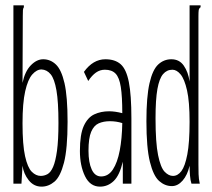

<svg xmlns="http://www.w3.org/2000/svg" viewBox="-20 -685 790 716"><path d="M135 11Q106 11 87 -13Q68 -37 64 -67L60 0H30V-665H69V-658Q66 -654 65.5 -647Q65 -640 65 -624L64 -376Q73 -419 95 -441.5Q117 -464 141 -464Q168 -464 188.5 -444.5Q209 -425 220.5 -375Q232 -325 232 -231Q232 -130 218.5 -78Q205 -26 183 -7.5Q161 11 135 11ZM132 -29Q145 -29 157 -35.5Q169 -42 178 -62.5Q187 -83 192.5 -122.5Q198 -162 198 -227Q198 -305 190.5 -348Q183 -391 169 -408Q155 -425 135 -426Q117 -426 100.5 -407.5Q84 -389 74 -345Q64 -301 64 -225Q64 -145 73.5 -102.5Q83 -60 98.5 -44.5Q114 -29 132 -29Z M353 11Q316 11 297 -28Q278 -67 278 -122Q278 -184 292.5 -215.5Q307 -247 331.5 -258.5Q356 -270 387 -270Q409 -270 436 -263Q436 -325 430.5 -360.5Q425 -396 411 -410.5Q397 -425 371 -425Q353 -425 338 -414.5Q323 -404 309 -383L293 -417Q327 -464 373 -464Q409 -464 430 -445.5Q451 -427 460.5 -379Q470 -331 470 -243V0H438V-82Q426 -31 404 -10Q382 11 353 11ZM310 -123Q310 -79 322 -53Q334 -27 357 -27Q384 -27 401 -53Q418 -79 426.5 -123.5Q435 -168 436 -226Q414 -233 390 -233Q366 -233 348 -225Q330 -217 320 -193.5Q310 -170 310 -123Z M621 9Q595 9 573.5 -10Q552 -29 539 -81.5Q526 -134 526 -233Q526 -324 537.5 -374.5Q549 -425 570 -444.5Q591 -464 619 -464Q649 -464 665.5 -440Q682 -416 687 -381V-665H728V-658Q722 -654 721 -647Q720 -640 720 -624V-71Q720 -53 720.5 -35.5Q721 -18 725 0H694Q690 -12 688.5 -30.5Q687 -49 687 -67Q679 -32 661 -11.5Q643 9 621 9ZM625 -29Q643 -29 656.5 -47Q670 -65 678.5 -109Q687 -153 687 -231Q687 -306 677.5 -348Q668 -390 653.5 -407.5Q639 -425 623 -425Q602 -425 588 -408.5Q574 -392 567 -353Q560 -314 560 -244Q560 -153 569.5 -106.5Q579 -60 594 -44.5Q609 -29 625 -29Z"/></svg>

Font: Inconsolata UltraCondensed Light
Style: Regular
Weight: 300
Width: 1
Monospace: yes
Designer: Raph Levien, Cyreal, Brenton Simpson
Foundry: Raph Levien, Cyreal, Google
Version: Version 3.001; ttfautohint (v1.8.2.53-6de2)